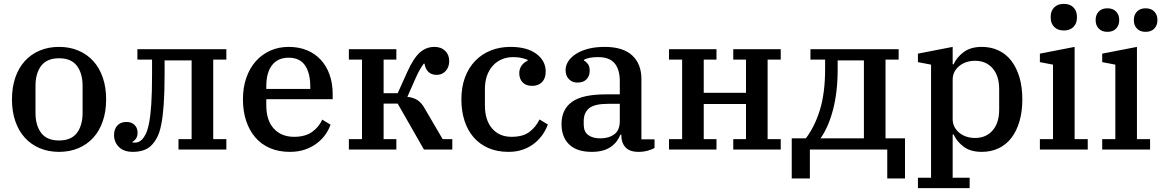

<svg xmlns="http://www.w3.org/2000/svg" viewBox="-20 -775 6018 995"><path d="M286 -47Q349 -47 378.5 -86Q408 -125 408 -190V-330Q408 -395 378.5 -434Q349 -473 286 -473Q223 -473 193.5 -434Q164 -395 164 -330V-190Q164 -125 193.5 -86Q223 -47 286 -47ZM286 12Q231 12 186 -7Q141 -26 109 -61Q77 -96 59.5 -146.5Q42 -197 42 -260Q42 -323 59.5 -373.5Q77 -424 109 -459Q141 -494 186 -513Q231 -532 286 -532Q341 -532 386 -513Q431 -494 463 -459Q495 -424 512.5 -373.5Q530 -323 530 -260Q530 -197 512.5 -146.5Q495 -96 463 -61Q431 -26 386 -7Q341 12 286 12Z M669 12Q621 12 596 -13.5Q571 -39 571 -75Q571 -106 588 -124.5Q605 -143 635 -143Q662 -143 677.5 -127.5Q693 -112 693 -87Q693 -70 685.5 -58Q678 -46 667 -41V-37Q670 -36 673.5 -36Q677 -36 680 -36Q700 -36 715 -51Q726 -62 735.5 -81Q745 -100 752.5 -137.5Q760 -175 764 -235.5Q768 -296 768 -391V-466H692V-520H1153V-466H1085V-54H1153V0H905V-54H973V-462H833V-395Q833 -299 828.5 -235Q824 -171 815.5 -129Q807 -87 794 -62.5Q781 -38 764 -21Q747 -4 722.5 4Q698 12 669 12Z M1482 12Q1424 12 1379 -7.5Q1334 -27 1303 -63Q1272 -99 1255.5 -149Q1239 -199 1239 -260Q1239 -322 1256.5 -372Q1274 -422 1305.5 -457.5Q1337 -493 1380.5 -512.5Q1424 -532 1476 -532Q1529 -532 1571 -514.5Q1613 -497 1642.5 -465Q1672 -433 1688 -388Q1704 -343 1704 -288V-261H1360V-229Q1360 -151 1399 -108.5Q1438 -66 1504 -66Q1562 -66 1597.5 -91.5Q1633 -117 1650 -155L1693 -129Q1684 -103 1666.5 -78Q1649 -53 1623 -33Q1597 -13 1562 -0.5Q1527 12 1482 12ZM1360 -314H1588V-325Q1588 -397 1560.5 -436.5Q1533 -476 1476 -476Q1420 -476 1390 -437.5Q1360 -399 1360 -327Z M1788 -54H1856V-466H1788V-520H2034V-466H1968V-292H2041L2091 -403Q2123 -474 2156 -503Q2189 -532 2231 -532Q2266 -532 2287 -511.5Q2308 -491 2308 -459Q2308 -427 2289.5 -407Q2271 -387 2243 -387Q2216 -387 2200 -402.5Q2184 -418 2180 -445H2176Q2167 -433 2157 -416Q2147 -399 2137 -377L2091 -273Q2123 -270 2144.5 -255.5Q2166 -241 2182 -211L2274 -54H2324V0H2177L2041 -238H1968V-54H2034V0H1788Z M2615 12Q2556 12 2510.5 -8Q2465 -28 2434 -64Q2403 -100 2387 -150Q2371 -200 2371 -260Q2371 -324 2390 -374.5Q2409 -425 2443 -460Q2477 -495 2523.5 -513.5Q2570 -532 2625 -532Q2711 -532 2759.5 -496Q2808 -460 2808 -404Q2808 -369 2789 -349.5Q2770 -330 2738 -330Q2705 -330 2688 -348.5Q2671 -367 2671 -395Q2671 -418 2683 -435Q2695 -452 2714 -460V-465Q2702 -470 2684 -474.5Q2666 -479 2639 -479Q2606 -479 2579 -467Q2552 -455 2533 -433.5Q2514 -412 2503.5 -382Q2493 -352 2493 -315V-228Q2493 -153 2530 -109.5Q2567 -66 2631 -66Q2691 -66 2724.5 -92Q2758 -118 2776 -156L2819 -130Q2810 -104 2793 -79Q2776 -54 2751 -33.5Q2726 -13 2692 -0.5Q2658 12 2615 12Z M3047 12Q2969 12 2929.5 -26.5Q2890 -65 2890 -132Q2890 -208 2944 -247Q2998 -286 3120 -286H3192V-354Q3192 -415 3165 -447Q3138 -479 3080 -479Q3031 -479 3006 -465V-461Q3017 -456 3026.5 -443.5Q3036 -431 3036 -409Q3036 -381 3019.5 -364Q3003 -347 2972 -347Q2946 -347 2928.5 -364.5Q2911 -382 2911 -412Q2911 -435 2924.5 -456.5Q2938 -478 2964 -495Q2990 -512 3027.5 -522Q3065 -532 3114 -532Q3208 -532 3256 -488Q3304 -444 3304 -365V-53H3372V-8Q3358 0 3336 6Q3314 12 3289 12Q3243 12 3221.5 -11.5Q3200 -35 3200 -72V-77H3195Q3188 -60 3177 -44.5Q3166 -29 3148.5 -16Q3131 -3 3106 4.5Q3081 12 3047 12ZM3091 -58Q3135 -58 3163.5 -79Q3192 -100 3192 -148V-237H3132Q3061 -237 3033 -214Q3005 -191 3005 -148V-129Q3005 -93 3028 -75.5Q3051 -58 3091 -58Z M3447 -54H3515V-466H3447V-520H3693V-466H3627V-294H3846V-466H3780V-520H4026V-466H3958V-54H4026V0H3780V-54H3846V-236H3627V-54H3693V0H3447Z M4083 -58H4156Q4202 -118 4229 -205.5Q4256 -293 4256 -418V-466H4180V-520H4637V-466H4569V-58H4670V150H4578V0H4177V150H4083ZM4457 -58V-462H4321V-416Q4321 -298 4297 -206.5Q4273 -115 4232 -58Z M4737 146H4805V-440L4737 -453V-497L4917 -532V-442H4922Q4938 -478 4974 -505Q5010 -532 5068 -532Q5116 -532 5155 -513.5Q5194 -495 5221 -460Q5248 -425 5263 -374.5Q5278 -324 5278 -260Q5278 -196 5263 -145.5Q5248 -95 5221 -60Q5194 -25 5155 -6.5Q5116 12 5068 12Q5009 12 4973.5 -15Q4938 -42 4922 -78H4917V146H5005V200H4737ZM5033 -60Q5090 -60 5124 -99Q5158 -138 5158 -207V-313Q5158 -382 5124 -421Q5090 -460 5033 -460Q5010 -460 4989.5 -453.5Q4969 -447 4952.5 -434Q4936 -421 4926.5 -403Q4917 -385 4917 -362V-158Q4917 -135 4926.5 -117Q4936 -99 4952.5 -86Q4969 -73 4989.5 -66.5Q5010 -60 5033 -60Z M5493 -617Q5461 -617 5443 -635.5Q5425 -654 5425 -683V-689Q5425 -718 5443 -736.5Q5461 -755 5493 -755Q5525 -755 5543 -736.5Q5561 -718 5561 -689V-683Q5561 -654 5543 -635.5Q5525 -617 5493 -617ZM5369 -54H5437V-440L5369 -453V-497L5549 -532V-54H5617V0H5369Z M5692 -54H5760V-440L5692 -453V-497L5872 -532V-54H5940V0H5692ZM5719 -610Q5690 -610 5674 -627Q5658 -644 5658 -669V-673Q5658 -698 5674 -715Q5690 -732 5719 -732Q5748 -732 5764 -715Q5780 -698 5780 -673V-669Q5780 -644 5764 -627Q5748 -610 5719 -610ZM5917 -610Q5888 -610 5872 -627Q5856 -644 5856 -669V-673Q5856 -698 5872 -715Q5888 -732 5917 -732Q5946 -732 5962 -715Q5978 -698 5978 -673V-669Q5978 -644 5962 -627Q5946 -610 5917 -610Z"/></svg>

Font: IBM Plex Serif Medm
Style: Regular
Weight: 500
Designer: Mike Abbink, Paul van der Laan, Pieter van Rosmalen
Foundry: Bold Monday
Version: Version 3.001